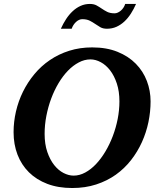

<svg xmlns="http://www.w3.org/2000/svg" viewBox="-20 -924 792 960"><path d="M577.1 -417Q577.1 -467.3 564.2 -506.3Q551.3 -545.4 530.5 -572.3Q509.8 -599.1 483.9 -613Q458 -627 432.1 -627Q402.3 -627 373.8 -611.8Q345.2 -596.7 319.8 -570.6Q294.4 -544.4 272.9 -508.5Q251.5 -472.7 236.1 -431.4Q220.7 -390.1 211.9 -345Q203.1 -299.8 203.1 -254.9Q203.1 -203.1 216.6 -164.1Q230 -125 251 -98.6Q272 -72.3 297.6 -59.1Q323.2 -45.9 348.1 -45.9Q377.4 -45.9 406 -61.3Q434.6 -76.7 460 -103.5Q485.4 -130.4 506.8 -166.3Q528.3 -202.1 543.9 -243.4Q559.6 -284.7 568.4 -329.1Q577.1 -373.5 577.1 -417ZM732.9 -417Q732.9 -365.7 722.2 -313.7Q711.4 -261.7 689.7 -213.6Q668 -165.5 635.3 -123.5Q602.5 -81.5 559.1 -50.5Q515.6 -19.5 460.9 -1.7Q406.2 16.1 340.8 16.1Q271 16.1 216.6 -4.6Q162.1 -25.4 124.5 -62.7Q86.9 -100.1 67.4 -151.1Q47.9 -202.1 47.9 -263.2Q47.9 -314.9 59.8 -366.7Q71.8 -418.5 95 -465.6Q118.2 -512.7 151.9 -553.2Q185.5 -593.8 229.2 -623.5Q272.9 -653.3 326.2 -670.2Q379.4 -687 440.9 -687Q513.2 -687 567.9 -664.8Q622.6 -642.6 659.2 -605.2Q695.8 -567.9 714.4 -519Q732.9 -470.2 732.9 -417ZM660.2 -904.3Q648.9 -878.4 634.5 -856Q620.1 -833.5 602.1 -816.7Q584 -799.8 562.3 -790Q540.5 -780.3 515.1 -780.3Q495.1 -780.3 481.9 -787.8Q468.8 -795.4 456.1 -804.2Q443.4 -813 428.5 -820.6Q413.6 -828.1 391.1 -828.1Q383.3 -828.1 375.2 -824.5Q367.2 -820.8 360.1 -814.2Q353 -807.6 347.4 -799.1Q341.8 -790.5 338.4 -780.3H284.2Q295.9 -806.2 310.5 -828.6Q325.2 -851.1 343.3 -867.9Q361.3 -884.8 382.8 -894.5Q404.3 -904.3 429.2 -904.3Q449.2 -904.3 462.6 -897Q476.1 -889.6 488.8 -880.9Q501.5 -872.1 516.1 -864.7Q530.8 -857.4 553.2 -857.4Q561 -857.4 569.1 -861.1Q577.1 -864.7 584.5 -871.1Q591.8 -877.4 597.4 -886Q603 -894.5 606 -904.3Z"/></svg>

Font: Charis SIL Phon
Style: Bold Italic
Weight: 700
Italic angle: -11°
Foundry: SIL International
Version: Version 5.000